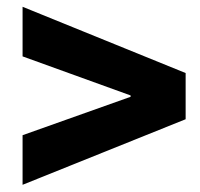

<svg xmlns="http://www.w3.org/2000/svg" viewBox="-20 -584 576 552"><path d="M44.9 -195.3 355.5 -305.7V-309.6L44.9 -421.9V-564.5L513.7 -374V-241.2L44.9 -52.7Z"/></svg>

Font: Reddit Sans Strawberry ExBold
Style: Regular
Weight: 800
Designer: Stephen Hutchings
Foundry: Reddit
Version: Version 1.013